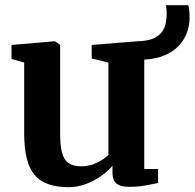

<svg xmlns="http://www.w3.org/2000/svg" viewBox="-20 -728 768 758"><path d="M487.5 9.5Q454.5 9.5 439.2 -4Q424 -17.5 424 -45.5V-73.5Q407.5 -53.5 380.2 -34Q353 -14.5 320 -1.8Q287 11 252 11Q156.5 11 116 -38Q75.5 -87 75.5 -199.5V-481L25.5 -495.5V-550.5L195 -565H196.5L217.5 -551.5V-200Q217.5 -153 225 -125Q232.5 -97 250.5 -84.2Q268.5 -71.5 300 -71.5Q326 -71.5 346.8 -79Q367.5 -86.5 383 -96.8Q398.5 -107 408 -116V-481L342 -497V-550.5L522.5 -565H525.5L549.5 -551.5V-61L604 -60.5V-5.5Q586 -1.5 556 4Q526 9.5 487.5 9.5ZM528 -492 523 -565Q564 -566 587.5 -577.2Q611 -588.5 621.8 -605.5Q632.5 -622.5 635.2 -641.2Q638 -660 638 -676Q638 -686 637 -694.2Q636 -702.5 634.5 -707.5H723Q725 -702.5 726.8 -690.2Q728.5 -678 728.5 -657.5Q728.5 -629 718.2 -599.8Q708 -570.5 684.5 -546Q661 -521.5 622.8 -506.8Q584.5 -492 528 -492Z"/></svg>

Font: Merriweather 24pt
Style: Bold
Weight: 700
Designer: Eben Sorkin
Foundry: Eben Sorkin
Version: Version 2.100